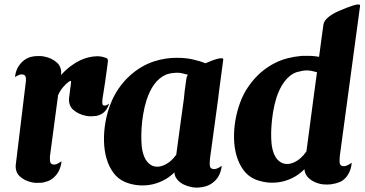

<svg xmlns="http://www.w3.org/2000/svg" viewBox="-20 -820 1633 860"><path d="M468.3 -355Q463.4 -336.4 450 -321.3Q436.5 -306.2 411.6 -300.8Q400.9 -299.3 393.1 -299.3Q385.3 -299.3 380.4 -299.3Q375.5 -299.3 362.8 -301.8Q350.1 -304.2 335.7 -310.5Q321.3 -316.9 308.3 -327.9Q295.4 -338.9 291 -356.4Q288.1 -365.2 289.1 -378.4Q290 -384.3 291.3 -395.3Q292.5 -406.2 294.4 -421.4Q294.9 -423.3 294.9 -425Q294.9 -426.8 295.4 -428.7Q296.4 -432.6 296.6 -436.5Q296.9 -440.4 297.4 -444.8Q297.9 -445.8 297.9 -447.8V-449.2Q300.3 -462.9 289.1 -454.6Q288.6 -454.6 287.6 -453.6Q273.4 -442.9 261.2 -428.2Q249 -413.6 240.2 -393.6L204.6 -126.5Q204.1 -125.5 204.1 -123.5Q203.6 -120.6 203.6 -117.9Q203.6 -115.2 203.6 -112.8Q203.1 -97.2 206.5 -90.6Q210 -84 220.2 -83Q228 -82.5 234.1 -85.2Q240.2 -87.9 241.7 -88.9Q245.6 -91.3 249.8 -94Q253.9 -96.7 255.4 -97.7V-96.2Q252.9 -71.3 241.7 -50.8Q234.4 -37.6 222.9 -26.6Q211.4 -15.6 195.3 -8.8Q174.8 -1.5 160.6 -1.2Q146.5 -1 139.6 -1Q134.3 -1 121.1 -3.7Q107.9 -6.3 93.3 -13.2Q79.1 -20 67.4 -31.2Q55.7 -42.5 51.8 -59.6Q49.8 -68.8 50.3 -79.6Q50.8 -83 51.3 -87.6Q51.8 -92.3 52.7 -98.1V-101.1Q53.2 -102.1 53.2 -103L96.2 -458Q97.2 -473.1 93.3 -479.5Q89.4 -485.8 79.1 -486.8Q71.3 -487.3 65.2 -484.4Q59.1 -481.4 57.1 -480.5Q54.7 -479.5 52.2 -477.8Q49.8 -476.1 47.4 -474.6Q48.8 -494.1 57.1 -512.2Q65.4 -529.3 79.6 -543.2Q93.8 -557.1 115.7 -564.5Q132.8 -568.8 144.3 -568.8Q155.8 -568.8 162.1 -568.8Q167.5 -568.8 180.9 -566.2Q194.3 -563.5 209.5 -556.6Q223.6 -549.8 236.1 -538.6Q248.5 -527.3 252.4 -509.8Q253.4 -505.4 253.9 -500.5Q254.4 -495.6 253.4 -490.2Q253.4 -488.8 253.2 -487.3Q252.9 -485.8 252.9 -483.9Q274.9 -507.8 296.6 -523.9Q318.4 -540 338.6 -549.6Q358.9 -559.1 377.2 -563.2Q395.5 -567.4 411.1 -567.9Q422.9 -568.4 432.9 -566.7Q442.9 -564.9 450.2 -562Q464.8 -559.1 463.4 -546.9L459.5 -515.1L450.7 -451.7L440.4 -385.7L438.5 -372.6Q437.5 -358.4 439 -353.3Q440.4 -348.1 447.3 -347.2Q451.7 -346.7 455.3 -348.1Q459 -349.6 460 -350.6V-350.1Q460.9 -351.1 462.4 -351.8Q463.9 -352.5 464.8 -353.5L467.8 -355.5Z M920.4 -108.4Q918 -83 920.9 -73.5Q923.8 -64 936.5 -62.5Q944.3 -62 950.7 -64.7Q957 -67.4 959 -68.4Q960.9 -69.3 963.4 -71Q965.8 -72.8 968.3 -74.2Q970.7 -76.2 973.1 -77.6Q970.7 -52.2 959 -30.8Q947.3 -10.3 925.5 3.7Q903.8 17.6 870.1 20Q864.7 20.5 860.6 20.3Q856.4 20 853 20Q849.6 20 841.8 18.8Q834 17.6 824.2 14.6Q814.5 11.7 803.7 6.8Q793 2 783.9 -5.6Q774.9 -13.2 768.6 -23.4Q762.2 -33.7 761.2 -47.9Q736.3 -23.4 707.5 -9.8Q678.7 3.9 649.2 8.3Q619.6 12.7 591.1 8.8Q562.5 4.9 538.6 -5.4Q507.8 -19 487.8 -46.4Q467.8 -73.7 457.3 -109.6Q446.8 -145.5 445.8 -187Q444.8 -228.5 451.9 -270.3Q459 -312 473.9 -351.3Q488.8 -390.6 510.7 -422.4Q533.7 -455.6 559.6 -479.2Q585.4 -502.9 612.8 -519Q640.1 -535.2 668 -544.4Q695.8 -553.7 723.1 -557.6Q724.1 -557.6 725.3 -557.9Q726.6 -558.1 728 -558.1Q748.5 -561 769 -561H770.5Q808.1 -561.5 841.1 -554.4Q874 -547.4 899.9 -536.6Q913.6 -542.5 928.2 -548.1Q942.9 -553.7 954.6 -556.6Q966.3 -559.6 973.6 -559.1Q981 -558.6 980 -552.7L960.9 -409.7L957 -376.5ZM745.6 -100.1Q757.8 -110.8 769.5 -127Q773.4 -155.3 777.8 -188.7Q782.2 -222.2 786.9 -255.9Q791.5 -289.6 795.9 -321.3Q800.3 -353 803.7 -377.9L807.1 -411.6Q809.1 -425.3 810.5 -436.3Q812 -447.3 813 -455.1Q814.5 -463.9 815.4 -471.2Q816.9 -477.5 821.3 -485.4Q805.7 -489.7 793.9 -492.2Q782.2 -494.6 770.5 -494.1H770H768.1Q758.8 -493.7 748.8 -492.2Q738.8 -490.7 726.1 -486.8Q709.5 -480 695.8 -468.8Q682.1 -457.5 671.1 -442.6Q660.2 -427.7 651.6 -409.9Q643.1 -392.1 636.7 -372.6Q626.5 -340.3 621.1 -307.1Q615.7 -273.9 614 -243.7Q612.3 -213.4 613.3 -188.2Q614.3 -163.1 617.2 -147.9Q624.5 -112.8 639.4 -95.5Q654.3 -78.1 672.6 -74.5Q690.9 -70.8 710.2 -78.4Q729.5 -85.9 745.6 -100.1Z M1499.5 -771.5Q1513.7 -777.8 1530.5 -784.4Q1547.4 -791 1561.5 -795.4Q1575.7 -799.8 1584.7 -800Q1593.8 -800.3 1592.8 -793.5L1580.1 -699.2L1502 -121.1Q1499.5 -96.2 1502.4 -86.4Q1505.4 -76.7 1518.1 -75.7Q1525.9 -75.2 1532.2 -77.9Q1538.6 -80.6 1540 -81.5Q1544.9 -84 1549.3 -86.9Q1551.8 -88.9 1554.2 -90.3Q1555.2 -90.3 1555.2 -90.3V-88.4Q1552.7 -61.5 1540 -40Q1534.7 -30.3 1526.9 -22.2Q1519 -14.2 1508.8 -7.8Q1494.6 -1.5 1483.2 1.5Q1471.7 4.4 1462.4 5.6Q1453.1 6.8 1446.3 6.6Q1439.5 6.3 1435.1 6.3Q1431.6 6.3 1423.8 5.4Q1416 4.4 1406 1.5Q1396 -1.5 1385.5 -6.6Q1375 -11.7 1366 -19.3Q1356.9 -26.9 1350.8 -37.4Q1344.7 -47.9 1343.8 -62Q1318.8 -37.1 1290 -22.9Q1261.2 -8.8 1231.7 -4.2Q1202.1 0.5 1173.3 -3.4Q1144.5 -7.3 1120.6 -17.6Q1090.3 -31.2 1070.3 -58.6Q1050.3 -85.9 1039.8 -121.6Q1029.3 -157.2 1028.3 -198.5Q1027.3 -239.7 1034.4 -281.2Q1041.5 -322.8 1056.2 -362.1Q1070.8 -401.4 1092.8 -432.6Q1118.2 -469.2 1147.2 -494.4Q1176.3 -519.5 1206.8 -535.4Q1237.3 -551.3 1268.3 -559.1Q1299.3 -566.9 1328.6 -569.3Q1330.1 -569.3 1331.5 -569.6Q1333 -569.8 1334 -569.8H1348.1Q1380.4 -570.8 1409.2 -565.4Q1415.5 -612.8 1420.2 -648.2Q1424.8 -683.6 1427.2 -699.2Q1428.2 -705.6 1428.7 -709Q1429.2 -710.9 1429.2 -712.4Q1430.7 -720.2 1436.5 -728.3Q1442.4 -736.3 1451.7 -743.9Q1460.9 -751.5 1473.1 -758.5Q1485.4 -765.6 1499.5 -771.5ZM1326.2 -111.8Q1339.4 -123 1352.5 -141.6Q1356.9 -174.3 1362.5 -216.6Q1368.2 -258.8 1374.3 -305.9Q1380.4 -353 1387 -401.9Q1393.6 -450.7 1399.9 -496.6Q1386.7 -500 1376.5 -502.2Q1366.2 -504.4 1356.2 -504.6Q1346.2 -504.9 1335.2 -502.9Q1324.2 -501 1309.6 -497.1Q1292.5 -491.2 1278.6 -480Q1264.6 -468.8 1253.4 -453.6Q1242.2 -438.5 1233.4 -420.4Q1224.6 -402.3 1218.3 -382.8Q1208.5 -351.1 1203.1 -317.9Q1197.8 -284.7 1195.8 -254.6Q1193.8 -224.6 1194.8 -199.7Q1195.8 -174.8 1198.7 -159.7Q1206.1 -124.5 1220.9 -107.4Q1235.8 -90.3 1253.9 -86.7Q1272 -83 1291.3 -90.3Q1310.5 -97.7 1326.2 -111.8Z"/></svg>

Font: Brush Lettering One
Style: Bold Italic
Weight: 400
Italic angle: -7°
Designer: Eben Sorkin
Foundry: Eben Sorkin
Version: Version 1.001